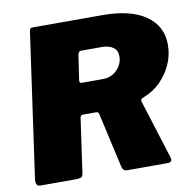

<svg xmlns="http://www.w3.org/2000/svg" viewBox="-82 -824 912 907"><g transform="rotate(-10 374.0 -371.0)"><path d="M667 -27Q676 0 650 0H456Q446 0 439.5 -5.5Q433 -11 430 -26L372 -284Q371 -290 368 -292.5Q365 -295 357 -295H297Q284 -295 282 -283L245 -23Q243 -7 234.5 -3.5Q226 0 209 0H41Q26 0 22 -9Q18 -18 19 -31L117 -725Q119 -736 122 -739Q125 -742 134 -742H468Q602 -742 675 -691.5Q748 -641 748 -551Q748 -502 728.5 -458Q709 -414 675 -379.5Q641 -345 595 -327Q582 -322 579.5 -317.5Q577 -313 579 -307L667 -27ZM417 -444Q446 -444 467.5 -457.5Q489 -471 501 -492Q513 -513 513 -537Q513 -566 492 -580Q471 -594 440 -594H338Q326 -594 323 -574L306 -459Q305 -449 308 -446.5Q311 -444 317 -444H417Z"/></g></svg>

Font: Libre Franklin Thin Black
Style: Italic
Weight: 900
Italic angle: -8°
Version: Version 2.000